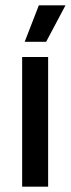

<svg xmlns="http://www.w3.org/2000/svg" viewBox="-20 -704 266 724"><path d="M161.5 0H63.5V-489H161.5ZM73.5 -547.5 126.5 -684H226.5V-683L154 -546.5H73.5Z"/></svg>

Font: Anek Devanagari Medium Medium
Style: Regular
Weight: 500
Version: Version 1.003